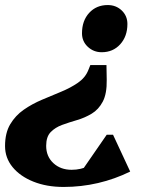

<svg xmlns="http://www.w3.org/2000/svg" viewBox="-42 -531 656 761"><path d="M380 -273 381 -215Q382 -160 365.5 -128.5Q349 -97 321.5 -80.5Q294 -64 263 -55Q232 -46 204.5 -36Q177 -26 159 -7.5Q141 11 141 47Q141 89 169.5 115.5Q198 142 242 142Q279 142 311.5 126Q344 110 371 79L352 168H267L381 3H406L474 149Q413 179 346.5 194.5Q280 210 210 210Q143 210 90.5 189Q38 168 8 131.5Q-22 95 -22 48Q-22 -4 -1.5 -38.5Q19 -73 52 -96Q85 -119 124 -135.5Q163 -152 200.5 -167.5Q238 -183 267 -203Q296 -223 308 -253L316 -273ZM385 -511Q418 -511 440.5 -489.5Q463 -468 463 -436Q463 -387 434.5 -355.5Q406 -324 361 -324Q329 -324 306 -345.5Q283 -367 283 -399Q283 -449 311.5 -480Q340 -511 385 -511Z"/></svg>

Font: Platypi Light
Style: Bold Italic
Weight: 700
Italic angle: -13°
Version: Version 1.200